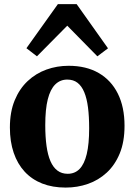

<svg xmlns="http://www.w3.org/2000/svg" viewBox="-20 -880 638 912"><path d="M27 -274Q27 -348.5 49.8 -403.5Q72.5 -458.5 111.5 -495Q150.5 -531.5 200.5 -549.5Q250.5 -567.5 306 -567.5Q389.5 -567.5 448.8 -533.2Q508 -499 539.8 -435.2Q571.5 -371.5 571.5 -282.5Q571.5 -206.5 548.8 -151.2Q526 -96 487 -60Q448 -24 397.8 -6.5Q347.5 11 292 11Q229.5 11 180.5 -8.2Q131.5 -27.5 97.2 -64.5Q63 -101.5 45 -154.5Q27 -207.5 27 -274ZM301.5 -54.5Q335.5 -54.5 358 -77.5Q380.5 -100.5 392 -148.2Q403.5 -196 403.5 -270.5Q403.5 -326.5 398 -369.5Q392.5 -412.5 380.2 -442Q368 -471.5 348.2 -486.8Q328.5 -502 299.5 -502Q266 -502 242.5 -479Q219 -456 207 -408.5Q195 -361 195 -285.5Q195 -230 201 -186.8Q207 -143.5 219.8 -114.2Q232.5 -85 252.8 -69.8Q273 -54.5 301.5 -54.5ZM155.5 -612.5 105.5 -651 255 -860.5H344L493 -650.5L442.5 -612.5L299.5 -758Z"/></svg>

Font: Merriweather 24pt ExtraBold
Style: Regular
Weight: 800
Version: Version 2.100